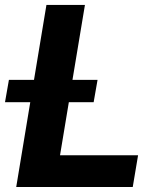

<svg xmlns="http://www.w3.org/2000/svg" viewBox="-47 -747 634 767"><path d="M-27 -338.8 -11.4 -427.9H88.8L138.5 -727.3H292.3L242.5 -427.9H342.7L327.1 -338.8H228L192.8 -126.8H504.6L483.3 0H17.8L73.9 -338.8Z"/></svg>

Font: Inter P
Style: Bold Italic
Weight: 700
Italic angle: 9.39999°
Designer: Rasmus Andersson
Foundry: rsms
Version: Version 3.018;git-588b23468